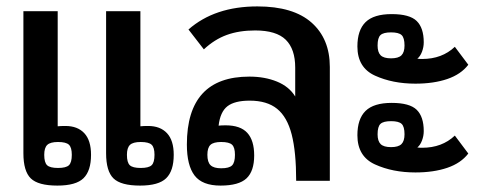

<svg xmlns="http://www.w3.org/2000/svg" viewBox="-20 -564 1514 599"><path d="M53 -86V-529H160V-170Q169 -171 184 -171Q222 -171 243 -148.5Q264 -126 264 -81Q264 -31 240.5 -8Q217 15 159 15Q99 15 76 -7.5Q53 -30 53 -86ZM311 -86V-529H418V-170Q427 -171 442 -171Q480 -171 501 -148.5Q522 -126 522 -81Q522 -31 498.5 -8Q475 15 417 15Q357 15 334 -7.5Q311 -30 311 -86ZM204 -81Q204 -104 195 -112.5Q186 -121 161 -121Q137 -121 127.5 -112Q118 -103 118 -81Q118 -57 127 -48.5Q136 -40 161 -40Q186 -40 195 -48.5Q204 -57 204 -81ZM462 -81Q462 -104 453 -112.5Q444 -121 419 -121Q395 -121 385.5 -112Q376 -103 376 -81Q376 -57 385 -48.5Q394 -40 419 -40Q444 -40 453 -48.5Q462 -57 462 -81Z M563 -113Q563 -325 758 -325Q806 -325 844 -309.5Q882 -294 901 -263V-353Q901 -411 871.5 -440Q842 -469 776 -469Q726 -469 687.5 -455Q649 -441 616 -410L568 -472Q650 -544 783 -544Q895 -544 952 -493.5Q1009 -443 1009 -355V0H904Q904 -90 890 -144.5Q876 -199 844.5 -224.5Q813 -250 759 -250Q712 -250 689.5 -232.5Q667 -215 662 -172Q670 -173 684 -173Q730 -173 751.5 -149.5Q773 -126 773 -79Q773 -30 749 -7.5Q725 15 668 15Q611 15 587 -16.5Q563 -48 563 -113ZM713 -81Q713 -104 704 -112.5Q695 -121 670 -121Q646 -121 636.5 -112Q627 -103 627 -81Q627 -58 637 -48.5Q647 -39 670 -39Q695 -39 704 -48Q713 -57 713 -81Z M1095 -419Q1095 -470 1120.5 -495Q1146 -520 1202 -520Q1258 -520 1280 -498.5Q1302 -477 1302 -432Q1302 -417 1296.5 -402.5Q1291 -388 1282 -381Q1287 -380 1297 -380Q1359 -380 1399 -418L1441 -362Q1418 -332 1375.5 -317.5Q1333 -303 1276 -303Q1205 -303 1150 -328Q1095 -353 1095 -419ZM1242 -422Q1242 -446 1233 -454.5Q1224 -463 1200 -463Q1176 -463 1167 -454.5Q1158 -446 1158 -422Q1158 -401 1167.5 -391.5Q1177 -382 1200 -382Q1223 -382 1232.5 -391.5Q1242 -401 1242 -422ZM1095 -142Q1095 -193 1120.5 -218Q1146 -243 1202 -243Q1258 -243 1280 -221.5Q1302 -200 1302 -155Q1302 -140 1296.5 -125.5Q1291 -111 1282 -104Q1287 -103 1297 -103Q1359 -103 1399 -141L1441 -85Q1418 -55 1375.5 -40.5Q1333 -26 1276 -26Q1205 -26 1150 -51Q1095 -76 1095 -142ZM1242 -145Q1242 -169 1233 -177.5Q1224 -186 1200 -186Q1176 -186 1167 -177.5Q1158 -169 1158 -145Q1158 -124 1167.5 -114.5Q1177 -105 1200 -105Q1223 -105 1232.5 -114.5Q1242 -124 1242 -145Z"/></svg>

Font: Pridi
Style: Regular
Weight: 400
Designer: Katatrad Team
Foundry: CadsonDemak
Version: Version 1.001